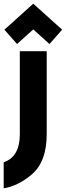

<svg xmlns="http://www.w3.org/2000/svg" viewBox="-25 -816 361 1046"><path d="M156.2 -795.9 313.5 -654.3 244.6 -576.2 156.2 -655.8 67.9 -576.2 -1 -654.3ZM-4.9 67.9Q83 38.6 83 -85.4V-537.1H229.5V-85.4Q229.5 66.4 146 136.2Q73.7 196.8 -4.9 210Z"/></svg>

Font: New Shape
Style: Bold
Weight: 700
Designer: Wojciech Kalinowski "wmk69" (wmk69@o2.pl)
Foundry: Wojciech Kalinowski "wmk69" (wmk69@o2.pl)
Version: Version 2.1.1; 2021-05-14